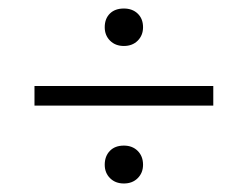

<svg xmlns="http://www.w3.org/2000/svg" viewBox="-20 -567 582 451"><path d="M61 -319V-365H481V-319ZM271 -136Q251 -136 238.5 -148.5Q226 -161 226 -180Q226 -200 238 -212.5Q250 -225 271 -225Q291 -225 303.5 -212.5Q316 -200 316 -180Q316 -161 303.5 -148.5Q291 -136 271 -136ZM271 -459Q251 -459 238.5 -471.5Q226 -484 226 -503Q226 -523 238 -535Q250 -547 271 -547Q291 -547 303.5 -535Q316 -523 316 -503Q316 -484 303.5 -471.5Q291 -459 271 -459Z"/></svg>

Font: Montagu Slab 144pt Light
Style: Regular
Weight: 300
Designer: Florian Karsten
Foundry: Florian Karsten
Version: Version 1.000